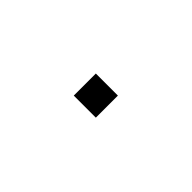

<svg xmlns="http://www.w3.org/2000/svg" viewBox="10 -444 400 400"><g transform="rotate(45 210.0 -244.5)"><path d="M177 -277V-212H242V-277Z"/></g></svg>

Font: Noto Sans Syriac Eastern Thin
Style: Regular
Weight: 100
Designer: Patrick Giasson and the Monotype Design Team
Foundry: Monotype Imaging Inc.
Version: Version 3.001